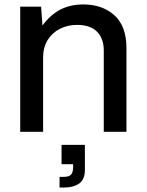

<svg xmlns="http://www.w3.org/2000/svg" viewBox="-20 -593 660 864"><path d="M71 0V-563H165L171 -478Q207 -527 252 -550Q297 -573 355 -573Q440 -573 494.5 -524.5Q549 -476 549 -376V0H447V-366Q447 -419 417 -450Q387 -481 326 -481Q285 -481 250 -463.5Q215 -446 194.5 -413Q174 -380 174 -334V0ZM248 251V203H265Q291 203 300 192.5Q309 182 309 159V146H257V59H362V171Q362 215 336 233Q310 251 268 251Z"/></svg>

Font: BDO Grotesk
Style: Regular
Weight: 400
Designer: Deni Anggara
Foundry: Lokal Container
Version: Version 2.000